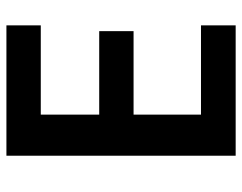

<svg xmlns="http://www.w3.org/2000/svg" viewBox="-98 -656 754 598"><g transform="rotate(-90 279.0 -357.0)"><path d="M499 0V-108H221V-318H481V-425H221V-607H499V-714H93V0Z"/></g></svg>

Font: Noto Sans Gunjala Gondi Semibold
Style: Regular
Weight: 400
Designer: Ek Type
Foundry: Ek Type
Version: Version 1.004